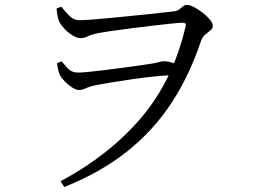

<svg xmlns="http://www.w3.org/2000/svg" viewBox="-20 -719 1040 782"><path d="M231 -469.1Q249.7 -445.2 263 -434.3Q276.3 -423.4 299.1 -423.4Q315.2 -423.4 346.1 -426.7Q376.9 -430 415.5 -434.8Q454 -439.6 491.8 -444.5Q529.5 -449.4 559 -453.9Q588.4 -458.4 601.9 -460.6Q617.2 -463 628 -466.3Q638.8 -469.6 648.2 -469.6Q661.6 -469.6 677.3 -465Q692.9 -460.5 707.2 -455.3L690.4 -413.2Q652.2 -412.2 605.7 -407.3Q559.1 -402.4 513.4 -395.6Q467.7 -388.8 430.2 -382.7Q392.7 -376.6 371.9 -372.4Q351 -368.4 339.7 -363.7Q328.3 -359 320.6 -355.8Q312.8 -352.5 302.4 -352.5Q289.5 -352.5 273.8 -362.7Q258 -372.9 244.6 -386.6Q231.1 -400.4 224.9 -411.1Q220.5 -421 217.1 -433.8Q213.7 -446.5 212.3 -461.7ZM304.4 -636.7Q320.7 -636.7 360.1 -639.7Q399.5 -642.7 449.3 -647.7Q499 -652.7 548.3 -657.7Q597.7 -662.7 635.8 -666.8Q674 -670.9 689 -672.9Q701.8 -674.3 710 -680.7Q718.3 -687 725.7 -693.2Q733.2 -699.3 741.3 -699.3Q751.7 -699.3 769 -690.6Q786.2 -681.9 804 -668.3Q821.9 -654.7 834.3 -639.8Q846.7 -625 846.7 -613.5Q846.7 -603.2 836.7 -595.2Q826.7 -587.2 815.2 -577.6Q803.8 -568 798.6 -552Q751.1 -410.1 677 -297.6Q602.8 -185.2 496 -100.8Q389.2 -16.3 241.8 42.7L226.5 19.4Q425.6 -87.4 554.8 -239.2Q684.1 -391 735.2 -608.3Q738.8 -620.6 734.8 -623.5Q730.8 -626.4 722.4 -626.4Q711.4 -626.4 678.1 -622.9Q644.9 -619.4 600.5 -614.3Q556.2 -609.2 511 -603.3Q465.8 -597.5 429.4 -592.1Q392.9 -586.7 376.4 -583.3Q350.5 -578 337 -570.9Q323.4 -563.7 307.5 -563.7Q294.1 -563.7 276.2 -574.4Q258.3 -585.1 243.7 -600.4Q229 -615.8 222.4 -628.6Q218 -638.3 214.9 -651.4Q211.8 -664.6 210.4 -684.4L229.5 -691.8Q243.3 -674.5 261.6 -655.6Q279.9 -636.7 304.4 -636.7Z"/></svg>

Font: Noto Serif HK
Style: Regular
Weight: 200
Designer: Ryoko NISHIZUKA 西塚涼子 (kana & ideographs); Frank Grießhammer (Latin, Greek & Cyrillic); Wenlong ZHANG 张文龙 (bopomofo); San
Foundry: Adobe
Version: Version 2.001;hotconv 1.1.0;makeotfexe 2.6.0